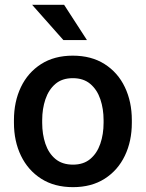

<svg xmlns="http://www.w3.org/2000/svg" viewBox="-20 -770 607 800"><path d="M38.1 -258.3V-269.5Q38.1 -346.2 67.1 -407Q96.2 -467.8 151.1 -502.9Q206.1 -538.1 283.2 -538.1Q360.8 -538.1 416 -502.9Q471.2 -467.8 500.2 -407Q529.3 -346.2 529.3 -269.5V-258.3Q529.3 -181.6 500.2 -121.1Q471.2 -60.5 416.3 -25.4Q361.3 9.8 284.2 9.8Q206.5 9.8 151.6 -25.4Q96.7 -60.5 67.4 -121.1Q38.1 -181.6 38.1 -258.3ZM155.8 -269.5V-258.3Q155.8 -210.4 169.2 -170.9Q182.6 -131.3 210.9 -107.7Q239.3 -84 284.2 -84Q328.1 -84 356.2 -107.7Q384.3 -131.3 397.9 -170.9Q411.6 -210.4 411.6 -258.3V-269.5Q411.6 -316.4 398.2 -356.2Q384.8 -396 356.4 -420.2Q328.1 -444.3 283.2 -444.3Q238.8 -444.3 210.7 -420.2Q182.6 -396 169.2 -356.2Q155.8 -316.4 155.8 -269.5ZM247.1 -750 342.3 -603H244.1L113.8 -750Z"/></svg>

Font: Vazirmatn FD Medium
Style: Regular
Weight: 500
Designer: Saber Rastikerdar
Foundry: Saber Rastikerdar
Version: Version 33.003